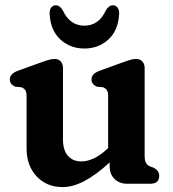

<svg xmlns="http://www.w3.org/2000/svg" viewBox="-20 -712 672 744"><path d="M83 -137V-338Q83 -356 77.5 -363.2Q72 -370.5 62.5 -374L39.5 -376Q18 -385 18 -404Q18 -426 48.5 -437.5L134 -468.5Q152.5 -475 165.8 -479.2Q179 -483.5 192 -483.5Q207 -483.5 215.5 -473.8Q224 -464 224 -448.5V-172Q224 -130 243.2 -108.2Q262.5 -86.5 295 -86.5Q317 -86.5 341.2 -97.2Q365.5 -108 392.5 -132L399 -138.5V-338Q399 -356 393.8 -363.2Q388.5 -370.5 379 -374L356 -376Q334.5 -385 334.5 -404Q334.5 -426 365 -437.5L450.5 -468.5Q468.5 -475 481.8 -479.2Q495 -483.5 508 -483.5Q523 -483.5 531.8 -473.8Q540.5 -464 540.5 -448.5V-109.5Q540.5 -89.5 545.8 -80.8Q551 -72 560.5 -67.5L574.5 -62.5Q597 -51 597 -30.5Q597 0 562 0H472.5Q443 0 424 -18.2Q405 -36.5 405 -68V-82.5Q350.5 -33 306.2 -10Q262 13 222.5 13Q161 13 122 -28.5Q83 -70 83 -137ZM307 -612.5Q363 -612.5 390 -671.5Q402 -691.5 417.5 -691.5Q429.5 -691.5 436.2 -681.5Q443 -671.5 441.5 -655Q437.5 -593 399.5 -558.5Q361.5 -524 307 -524Q252.5 -524 214.5 -558.5Q176.5 -593 172.5 -655Q171 -671.5 177.5 -681.5Q184 -691.5 196.5 -691.5Q212 -691.5 223.5 -671.5Q251 -612.5 307 -612.5Z"/></svg>

Font: Fraunces 9pt S100 SemiBold
Style: Regular
Weight: 600
Version: Version 1.000; ttfautohint (v1.8.3)